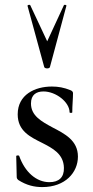

<svg xmlns="http://www.w3.org/2000/svg" viewBox="-20 -750 377 781"><path d="M92 -726 160 -477C163 -470 181 -470 183 -477L250 -726C252 -730 242 -732 240 -729L172 -582L103 -729C101 -732 91 -730 92 -726ZM106 -329C106 -365 128 -378 157 -378C207 -378 263 -335 263 -293C263 -290 274 -290 274 -293C274 -323 277 -348 277 -371C277 -376 274 -380 267 -383C240 -394 217 -398 191 -398C122 -398 52 -365 52 -285C52 -217 103 -193 151 -169C194 -147 239 -124 240 -67C241 -28 219 -9 181 -9C128 -9 81 -50 58 -116C56 -119 46 -118 46 -115L48 -30C48 -24 51 -21 54 -18C88 4 120 11 152 11C246 11 297 -49 297 -113C297 -179 243 -206 193 -232C149 -256 106 -279 106 -329Z"/></svg>

Font: Cormorant Infant Book
Style: Regular
Weight: 500
Designer: Christian Thalmann (Catharsis Fonts)
Version: Version 1.000;PS 002.000;hotconv 1.0.88;makeotf.lib2.5.64775